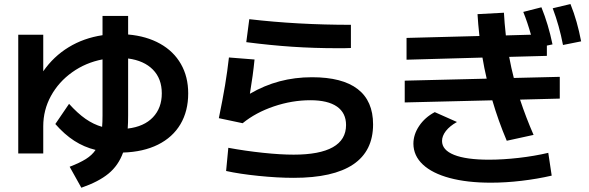

<svg xmlns="http://www.w3.org/2000/svg" viewBox="-20 -838 2852 930"><path d="M68.4 -669.9H189.5V-492.7Q239.3 -564.5 312.3 -609.1Q385.3 -653.8 476.6 -667.5V-760.7H600.6V-670.9Q689.9 -663.1 755.6 -626.2Q821.3 -589.4 856.4 -527.8Q891.6 -466.3 891.6 -385.7Q891.6 -299.8 854 -236.3Q816.4 -172.9 745.4 -137.5Q674.3 -102.1 576.2 -99.1Q553.7 -36.6 505.6 2.9Q457.5 42.5 374 71.3L317.4 -30.3Q365.7 -48.8 395.8 -67.6Q425.8 -86.4 442.9 -111.8Q387.2 -125.5 339.6 -156.2Q292 -187 248 -237.3L314.5 -335Q356 -289.1 394.5 -262.2Q433.1 -235.4 474.6 -223.6Q476.6 -245.6 476.6 -279.3V-550.3Q395 -534.7 329.6 -488Q264.2 -441.4 226.8 -373.3Q189.5 -305.2 189.5 -226.6V-94.7H68.4ZM763.7 -385.7Q763.7 -457 720.7 -500.7Q677.7 -544.4 600.6 -554.7V-279.3Q600.6 -242.2 598.6 -215.3Q677.7 -224.6 720.7 -269.8Q763.7 -314.9 763.7 -385.7Z M1075.2 -9.8 1085.9 -122.1Q1168.5 -106.9 1253.4 -97.9Q1338.4 -88.9 1402.3 -88.9Q1528.3 -88.9 1592.3 -125Q1656.2 -161.1 1656.2 -232.4Q1656.2 -291 1612.1 -321.8Q1567.9 -352.5 1483.4 -352.5Q1395 -352.5 1306.9 -322.8Q1218.8 -293 1155.3 -241.2L1040 -265.6Q1058.6 -356 1070.1 -424.8Q1081.5 -493.7 1088.9 -559.6L1212.9 -549.8Q1205.6 -474.6 1190.4 -383.8Q1259.8 -424.3 1334.2 -444.1Q1408.7 -463.9 1491.2 -463.9Q1638.2 -463.9 1712.6 -406.5Q1787.1 -349.1 1787.1 -235.4Q1787.1 -106.4 1690.7 -41.5Q1594.2 23.4 1402.3 23.4Q1324.2 23.4 1231.7 13.9Q1139.2 4.4 1075.2 -9.8ZM1646.5 -604.5H1614.3Q1502 -604.5 1395.5 -611.6Q1289.1 -618.7 1172.9 -633.8L1187.5 -745.1Q1421.9 -717.8 1679.7 -717.8V-605.5Q1657.2 -605.5 1646.5 -604.5Z M1940.4 -447.3 2337.4 -457Q2325.2 -508.8 2316.9 -559.1L1949.2 -548.8V-654.3L2302.2 -663.6Q2295.4 -725.1 2293 -769.5L2420.9 -776.4Q2423.3 -729.5 2430.2 -666.5L2551.8 -669.9Q2535.6 -728 2514.6 -780.3L2602.5 -802.7Q2636.2 -719.7 2656.2 -623L2628.9 -617.2V-567.4L2446.3 -562.5Q2456.5 -507.3 2468.8 -460.4L2691.4 -465.8V-360.4L2499 -355.5Q2527.8 -268.6 2564.5 -184.6L2434.6 -156.2Q2393.6 -252.9 2364.7 -352.1L1940.4 -341.8ZM2657.2 -797.9 2743.2 -818.4Q2760.7 -774.9 2772.9 -731.4Q2785.2 -688 2794.9 -637.7L2707 -620.1Q2689 -713.9 2657.2 -797.9ZM1982.4 -141.6Q1982.4 -186.5 2010.3 -228Q2038.1 -269.5 2085.9 -294.9L2193.4 -247.1Q2158.2 -227.5 2139.6 -203.4Q2121.1 -179.2 2121.1 -155.3Q2121.1 -111.3 2179.4 -87.9Q2237.8 -64.5 2348.6 -64.5Q2415.5 -64.5 2492.2 -73.2Q2568.8 -82 2635.7 -97.7L2652.3 12.7Q2582.5 28.8 2506.1 37.8Q2429.7 46.9 2357.4 46.9Q2242.7 46.9 2158.2 24.2Q2073.7 1.5 2028.3 -41Q1982.9 -83.5 1982.4 -141.6Z"/></svg>

Font: Pretendard
Style: Bold
Weight: 700
Designer: Base glyphs from Inter by Rasmus Andersson; Hangeul glyphs from Noto Sans CJK(Source Han Sans) by Jang Soo-young and Kan
Foundry: Kil Hyung-jin
Version: Version 1.309